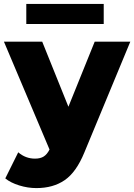

<svg xmlns="http://www.w3.org/2000/svg" viewBox="-21 -754 683 977"><path d="M164.1 203.1Q120.6 203.1 76.7 189.5Q32.7 175.8 5.9 153.8L71.8 21Q108.9 53.2 157.2 53.2Q184.6 53.2 201.7 42.2Q218.8 31.2 231 6.8L-1 -542H193.8L327.1 -210.9L460.9 -542H642.1L408.2 22Q367.2 122.1 308.3 162.6Q249.5 203.1 164.1 203.1ZM112.8 -631.8V-733.9H506.8V-631.8Z"/></svg>

Font: Montserrat ExtraBold
Style: Regular
Weight: 800
Designer: Julieta Ulanovsky
Foundry: Julieta Ulanovsky
Version: Version 9.000